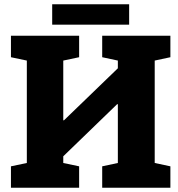

<svg xmlns="http://www.w3.org/2000/svg" viewBox="-20 -878 833 898"><path d="M31.2 0V-100.1L105.5 -115.7V-594.7L31.2 -610.4V-710.9H350.1V-610.4L275.9 -594.7V-315.9L278.8 -314.9L531.2 -558.6V-594.7L458 -610.4V-710.9H776.9V-610.4L703.6 -594.7V-115.7L776.9 -100.1V0H458V-100.1L531.2 -115.7V-390.1L528.3 -391.1L275.9 -147V-115.7L350.1 -100.1V0ZM224.1 -762.7V-857.9H584V-762.7Z"/></svg>

Font: Roboto Slab Black
Style: Regular
Weight: 900
Designer: Google
Version: Version 2.000; ttfautohint (v1.8.1.43-b0c9)